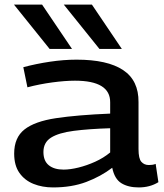

<svg xmlns="http://www.w3.org/2000/svg" viewBox="-20 -810 719 840"><path d="M42 -138Q42 -208 87 -243.5Q132 -279 225 -293Q318 -307 462 -313V-362Q463 -457 308 -457Q265 -457 209 -449.5Q153 -442 100 -428L82 -516Q138 -531 198.5 -540Q259 -549 315 -549Q450 -549 518.5 -503.5Q587 -458 586 -363V-158Q586 -116 598.5 -102Q611 -88 631 -88Q638 -88 646 -89Q654 -90 661 -93L673 -13Q636 10 587 10Q541 10 511 -8.5Q481 -27 471 -76Q421 -38 357.5 -14Q294 10 212 10Q165 10 126.5 -5.5Q88 -21 65 -53.5Q42 -86 42 -138ZM170 -145Q170 -106 193.5 -87Q217 -68 258 -68Q287 -68 323.5 -77Q360 -86 396.5 -102.5Q433 -119 462 -143V-249Q368 -246 302.5 -237.5Q237 -229 203.5 -208Q170 -187 170 -145ZM197 -596 41 -790H164L295 -596ZM415 -596 259 -790H382L513 -596Z"/></svg>

Font: Georama Extended Medium
Style: Regular
Weight: 500
Width: 7
Designer: Jean-Baptiste Levee
Foundry: Production Type
Version: Version 1.000